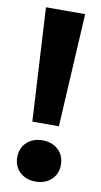

<svg xmlns="http://www.w3.org/2000/svg" viewBox="-87 -791 441 840"><g transform="rotate(10 133.5 -370.5)"><path d="M47 -750H221L193 -247H75ZM134 9Q91 9 64 -16.5Q37 -42 37 -82Q37 -123 64 -148.5Q91 -174 134 -174Q177 -174 204 -148.5Q231 -123 231 -82Q231 -42 204 -16.5Q177 9 134 9Z"/></g></svg>

Font: Unbounded Medium
Style: Regular
Weight: 500
Designer: Luke Prowse, Jean-Baptiste Morizot, Fátima Lázaro, Florian Runge
Foundry: NaN
Version: Version 1.700